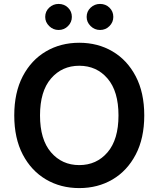

<svg xmlns="http://www.w3.org/2000/svg" viewBox="-20 -957 815 987"><path d="M721.6 -363.6Q721.6 -246.1 677.7 -162.5Q633.9 -78.8 558.4 -34.4Q483 9.9 387.4 9.9Q291.9 9.9 216.3 -34.6Q140.6 -79.2 96.9 -162.8Q53.3 -246.4 53.3 -363.6Q53.3 -481.2 96.9 -564.8Q140.6 -648.4 216.3 -692.8Q291.9 -737.2 387.4 -737.2Q483 -737.2 558.4 -692.8Q633.9 -648.4 677.7 -564.8Q721.6 -481.2 721.6 -363.6ZM589.1 -363.6Q589.1 -487.9 532.8 -553.4Q476.6 -619 387.4 -619Q298.7 -619 242.2 -553.4Q185.7 -487.9 185.7 -363.6Q185.7 -239.7 242.2 -174Q298.7 -108.3 387.4 -108.3Q476.6 -108.3 532.8 -174Q589.1 -239.7 589.1 -363.6ZM281.2 -802.9Q253.2 -802.9 232.8 -823Q212.4 -843 212.4 -870Q212.4 -898.4 232.8 -917.6Q253.2 -936.8 281.2 -936.8Q310 -936.8 329.7 -917.6Q349.4 -898.4 349.4 -870Q349.4 -843 329.7 -823Q310 -802.9 281.2 -802.9ZM494.3 -802.9Q466.3 -802.9 445.8 -823Q425.4 -843 425.4 -870Q425.4 -898.4 445.8 -917.6Q466.3 -936.8 494.3 -936.8Q523.1 -936.8 542.8 -917.6Q562.5 -898.4 562.5 -870Q562.5 -843 542.8 -823Q523.1 -802.9 494.3 -802.9Z"/></svg>

Font: Inter UI Semi Bold
Style: Regular
Weight: 600
Designer: Rasmus Andersson
Foundry: rsms
Version: 3.2;8d6f07862